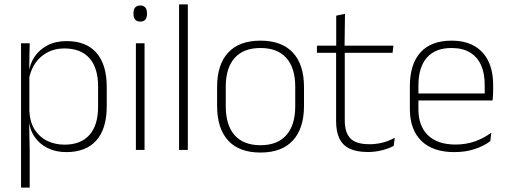

<svg xmlns="http://www.w3.org/2000/svg" viewBox="-20 -684 2318 876"><path d="M282.5 10Q234 10 196.5 -8.8Q159 -27.5 136.5 -61.5Q114 -95.5 111.5 -141H98.5L114 -177.5Q116.5 -126.5 138.5 -92.2Q160.5 -58 196 -41Q231.5 -24 274.5 -24Q348.5 -24 388 -68.2Q427.5 -112.5 427.5 -197V-289.5Q427.5 -374 388.2 -418.5Q349 -463 273.5 -463Q230.5 -463 196.8 -445.2Q163 -427.5 141.2 -396Q119.5 -364.5 112 -322.5L99 -354H111Q116.5 -393.5 138.2 -425.8Q160 -458 196.8 -477.2Q233.5 -496.5 284.5 -496.5Q373.5 -496.5 420.2 -442.8Q467 -389 467 -287.5V-199Q467 -97 419.8 -43.5Q372.5 10 282.5 10ZM115.5 172H76V-486.5H115.5L113 -361L114 -346V-138.5L113 -128L115.5 4.5Z M639.5 0H600V-486.5H639.5ZM620 -585.5Q604.5 -585.5 596.8 -594.5Q589 -603.5 589 -620.5V-624.5Q589 -641 596.8 -650Q604.5 -659 620 -659Q635 -659 642.8 -650Q650.5 -641 650.5 -624.5V-620.5Q650.5 -603 642.8 -594.2Q635 -585.5 620 -585.5Z M837 0H797V-664H837Z M1168.5 12Q1071 12 1020.8 -43Q970.5 -98 970.5 -201V-286.5Q970.5 -389.5 1021 -444Q1071.5 -498.5 1168.5 -498.5Q1265.5 -498.5 1316.2 -444Q1367 -389.5 1367 -286.5V-201Q1367 -98 1316.2 -43Q1265.5 12 1168.5 12ZM1168.5 -21.5Q1245.5 -21.5 1286.2 -67.2Q1327 -113 1327 -199.5V-288Q1327 -374 1286.5 -419.5Q1246 -465 1168.5 -465Q1091 -465 1050.5 -419.5Q1010 -374 1010 -288V-199.5Q1010 -113 1050.5 -67.2Q1091 -21.5 1168.5 -21.5Z M1658.5 9.5Q1607 9.5 1575.2 -5.8Q1543.5 -21 1528.5 -52.2Q1513.5 -83.5 1513.5 -130.5V-459H1553V-134.5Q1553 -79 1578.8 -52.5Q1604.5 -26 1665.5 -26Q1696 -26 1725.2 -33.2Q1754.5 -40.5 1781 -55.5L1776.5 -18.5Q1753.5 -6 1722.2 1.8Q1691 9.5 1658.5 9.5ZM1771 -443H1426V-475.5H1775ZM1552 -469.5H1514V-612.5L1554 -621Z M2053 10Q1955 10 1902.5 -41.2Q1850 -92.5 1850 -187V-290.5Q1850 -391.5 1898.5 -445Q1947 -498.5 2040 -498.5Q2102 -498.5 2144.2 -474.2Q2186.5 -450 2208.2 -404.8Q2230 -359.5 2230 -295.5V-278Q2230 -265.5 2229.5 -252.8Q2229 -240 2227.5 -225.5H2191Q2191.5 -245.5 2191.5 -263.2Q2191.5 -281 2191.5 -296Q2191.5 -350.5 2174.2 -388Q2157 -425.5 2123.2 -445.2Q2089.5 -465 2040 -465Q1966 -465 1927.5 -421Q1889 -377 1889 -293V-245V-239V-184.5Q1889 -147 1900 -117.5Q1911 -88 1932.2 -67.2Q1953.5 -46.5 1985 -35.5Q2016.5 -24.5 2058 -24.5Q2105 -24.5 2145.5 -38.5Q2186 -52.5 2221.5 -78.5L2217 -40Q2186.5 -17 2144.8 -3.5Q2103 10 2053 10ZM2217.5 -225.5H1870V-257.5H2217.5Z"/></svg>

Font: Anek Kannada ExtraLight
Style: Regular
Weight: 250
Version: Version 1.003